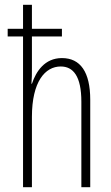

<svg xmlns="http://www.w3.org/2000/svg" viewBox="-20 -780 464 800"><path d="M113 -760H76V-660H12V-628H76V0H113V-293C113 -440 168 -503 233 -503C285 -503 319 -463 319 -356V0H356V-364C356 -480 315 -538 238 -538C166 -538 130 -482 113 -431H111C113 -453 113 -470 113 -500V-628H238V-660H113Z"/></svg>

Font: Noto Sans Armenian ExtraCondensed ExtraLight
Style: Regular
Weight: 200
Width: 2
Designer: Monotype Design Team
Foundry: Monotype Imaging Inc.
Version: Version 2.008